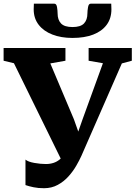

<svg xmlns="http://www.w3.org/2000/svg" viewBox="-42 -1003 734 1040"><path d="M196.5 16.5Q164.5 16.5 139.5 11.2Q114.5 6 96 -0.5V-138.5Q110 -126.5 144 -120.5Q178 -114.5 206.5 -114.5Q229 -114.5 248 -120.8Q267 -127 282.5 -140.2Q298 -153.5 309 -175V-99L33.5 -660.5L-22.5 -674V-743H312.5V-674L230.5 -659.5L358.5 -356.5L411.5 -207L352.5 -206.5L405.5 -357.5L515.5 -660.5L438 -674V-743H672V-674L618 -659.5L399 -159Q388.5 -135.5 371.2 -105.5Q354 -75.5 329.2 -47.8Q304.5 -20 271.2 -1.8Q238 16.5 196.5 16.5ZM252.5 -983Q264 -983 267 -963.8Q270 -944.5 270 -930.5Q270 -895.5 288.5 -876Q307 -856.5 351 -856.5Q394.5 -856.5 413 -876Q431.5 -895.5 431.5 -930.5Q431.5 -944.5 434.8 -963.8Q438 -983 449 -983H560.5Q560.5 -975.5 561 -968Q561.5 -960.5 561.5 -952.5Q561.5 -903 535.5 -868.2Q509.5 -833.5 462.5 -815.5Q415.5 -797.5 350.5 -797.5Q289 -797.5 241.8 -815.8Q194.5 -834 167.5 -868.8Q140.5 -903.5 140.5 -952.5Q140.5 -960.5 141 -968Q141.5 -975.5 141.5 -983Z"/></svg>

Font: Merriweather 20pt Black
Style: Regular
Weight: 900
Version: Version 2.100